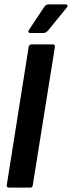

<svg xmlns="http://www.w3.org/2000/svg" viewBox="-20 -858 329 878"><path d="M22 0Q9 0 11 -12L111 -643Q114 -655 124 -655H220Q233 -655 231 -643L130 -12Q129 0 118 0ZM119 -707Q112 -707 110 -711.5Q108 -716 113 -722L182 -826Q190 -838 202 -838H280Q287 -838 288.5 -833.5Q290 -829 285 -823L201 -720Q191 -707 178 -707Z"/></svg>

Font: Sofia Sans Extra Condensed ExtraBold
Style: Italic
Weight: 800
Italic angle: -9°
Designer: Botio Nikoltchev, Ani Petrova
Foundry: lettersoup
Version: Version 4.101; ttfautohint (v1.8.4.7-5d5b)